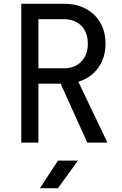

<svg xmlns="http://www.w3.org/2000/svg" viewBox="-20 -750 640 1010"><path d="M92 0V-730H318Q383 -730 432 -703.5Q481 -677 508 -630Q535 -583 535 -520Q535 -446 496.5 -393Q458 -340 392 -320L545 0H439L299 -310H182V0ZM182 -391H318Q374 -391 408 -426.5Q442 -462 442 -520Q442 -579 408 -614Q374 -649 318 -649H182ZM190 240 285 95H390L285 240Z"/></svg>

Font: Tiny
Style: Regular
Weight: 400
Designer: Philipp Nurullin, Konstantin Bulenkov
Foundry: JetBrains
Version: Version 2.251; ttfautohint (v1.8.4.7-5d5b)